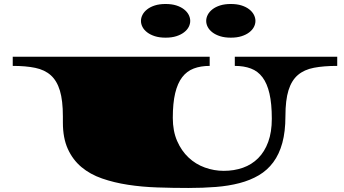

<svg xmlns="http://www.w3.org/2000/svg" viewBox="-20 -915 1725 963"><path d="M1014.2 -810.1Q1014.2 -825.7 1022 -840.8Q1029.8 -856 1045.4 -868.2Q1061 -880.4 1084 -887.7Q1106.9 -895 1137.7 -895Q1168.5 -895 1191.4 -887.7Q1214.4 -880.4 1230 -868.2Q1245.6 -856 1253.4 -840.8Q1261.2 -825.7 1261.2 -810.1Q1261.2 -794.4 1253.4 -779.5Q1245.6 -764.6 1230 -752.7Q1214.4 -740.7 1191.4 -733.4Q1168.5 -726.1 1137.7 -726.1Q1106.9 -726.1 1084 -733.4Q1061 -740.7 1045.4 -752.7Q1029.8 -764.6 1022 -779.5Q1014.2 -794.4 1014.2 -810.1ZM687 -810.1Q687 -825.7 694.8 -840.8Q702.6 -856 718.3 -868.2Q733.9 -880.4 756.8 -887.7Q779.8 -895 810.5 -895Q841.3 -895 864.3 -887.7Q887.2 -880.4 902.8 -868.2Q918.5 -856 926.3 -840.8Q934.1 -825.7 934.1 -810.1Q934.1 -794.4 926.3 -779.5Q918.5 -764.6 902.8 -752.7Q887.2 -740.7 864.3 -733.4Q841.3 -726.1 810.5 -726.1Q779.8 -726.1 756.8 -733.4Q733.9 -740.7 718.3 -752.7Q702.6 -764.6 694.8 -779.5Q687 -794.4 687 -810.1ZM295.4 -331.1Q295.4 -410.6 280.5 -460.2Q265.6 -509.8 234.9 -537.4Q204.1 -564.9 156.7 -574.7Q109.4 -584.5 43.9 -584.5V-630.4H1031.7V-584.5Q986.3 -584.5 951.7 -571.3Q917 -558.1 893.8 -527.8Q870.6 -497.6 858.6 -447.5Q846.7 -397.5 846.7 -323.7Q846.7 -257.8 868.4 -208Q890.1 -158.2 925.8 -124.8Q961.4 -91.3 1007.6 -74.7Q1053.7 -58.1 1102.1 -58.1Q1154.3 -58.1 1198.5 -73.7Q1242.7 -89.4 1274.9 -121.6Q1307.1 -153.8 1325.2 -203.1Q1343.3 -252.4 1343.3 -319.3Q1343.3 -395 1331.5 -445.8Q1319.8 -496.6 1296.6 -527.3Q1273.4 -558.1 1238.5 -571.3Q1203.6 -584.5 1157.7 -584.5V-630.4H1671.4V-584.5Q1604 -584.5 1554.9 -575.2Q1505.9 -565.9 1474.1 -538.8Q1442.4 -511.7 1427 -462.2Q1411.6 -412.6 1411.6 -332.5Q1411.6 -254.9 1396 -198Q1380.4 -141.1 1350.6 -101.1Q1320.8 -61 1278.1 -35.9Q1235.4 -10.7 1181.2 3.4Q1127 17.6 1062.5 22.7Q998 27.8 924.8 27.8Q846.2 27.8 768.8 25.1Q691.4 22.5 621.6 11.7Q551.8 1 491.9 -19.8Q432.1 -40.5 388.4 -77.1Q344.7 -113.8 320.1 -168.2Q295.4 -222.7 295.4 -300.3Z"/></svg>

Font: Asset
Style: Regular
Weight: 400
Designer: Riccardo De Franceschi
Foundry: Sorkin Type Co.
Version: Version 1.001